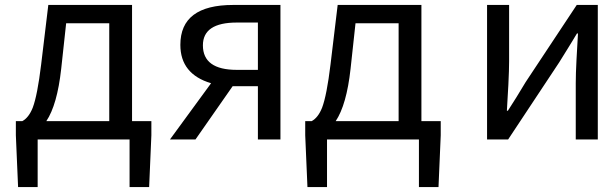

<svg xmlns="http://www.w3.org/2000/svg" viewBox="-20 -563 2433 775"><path d="M167 -74H421V-469H247L227 -285Q211 -140 167 -74ZM513 -74H591V-17L582 192H503V0H132V192H53L44 -17V-74H70Q96 -88 112 -128Q131 -178 146 -302L175 -543H513Z M1021 -281V-472H936Q799 -472 799 -380Q799 -281 936 -281ZM921 -543H1112V0H1021V-215H919L769 0H666L832 -227Q708 -264 708 -382Q708 -543 921 -543Z M1335 -74H1589V-469H1415L1395 -285Q1379 -140 1335 -74ZM1681 -74H1759V-17L1750 192H1671V0H1300V192H1221L1212 -17V-74H1238Q1264 -88 1280 -128Q1299 -178 1314 -302L1343 -543H1681Z M1946 0V-543H2035V-316Q2035 -282 2032 -221L2029 -169L2026 -116H2030Q2062 -165 2102 -232L2308 -543H2393V0H2304V-227Q2304 -264 2307 -322L2310 -375L2313 -428H2309L2301 -415L2292 -400L2273 -369Q2255 -339 2237 -311L2031 0Z"/></svg>

Font: Source Han Sans Regular
Style: Regular
Weight: 400
Designer: Ryoko NISHIZUKA  (kana & ideographs); Paul D. Hunt (Latin, Greek & Cyrillic); Wenlong ZHANG  (bopomofo); Sandoll Communi
Foundry: Adobe Systems Incorporated
Version: Version 1.00 January 18, 2024, initial release